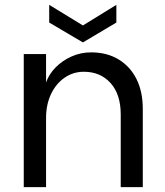

<svg xmlns="http://www.w3.org/2000/svg" viewBox="-20 -772 681 792"><path d="M78 0V-549H170V-432Q182 -466 209.5 -494Q237 -522 275 -539Q313 -556 356 -556Q421 -556 469 -527Q517 -498 543 -446Q569 -394 569 -323V0H478V-300Q478 -383 436 -429.5Q394 -476 326 -476Q282 -476 246.5 -451.5Q211 -427 190.5 -384Q170 -341 170 -285V0ZM460 -752V-679L322 -597L183 -679V-752L322 -667Z"/></svg>

Font: Parkinsans
Style: Regular
Weight: 400
Designer: Red Stone, Indian Type Foundry
Foundry: Indian Type Foundry
Version: Version 1.000